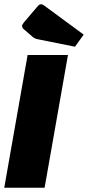

<svg xmlns="http://www.w3.org/2000/svg" viewBox="-20 -884 414 904"><path d="M0 0 110 -625H300L190 0ZM333 -664 159 -699Q143 -702 133 -711L88 -750Q84 -756 84 -762Q84 -768 93 -779L156 -853Q165 -864 172 -864Q179 -864 185 -860L374 -721Z"/></svg>

Font: Changa One
Style: Italic
Weight: 400
Italic angle: -12°
Designer: Eduardo Rodriguez Tunni
Foundry: Eduardo Rodriguez Tunni
Version: Version 1.003